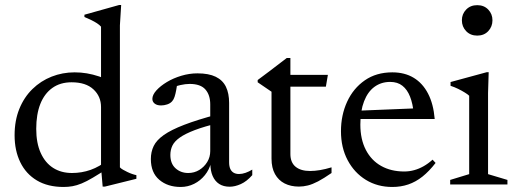

<svg xmlns="http://www.w3.org/2000/svg" viewBox="-20 -733 2051 763"><path d="M381.5 -307.5Q381.5 -350 351.2 -378Q321 -406 264.5 -406Q219.5 -406 188 -383.5Q156.5 -361 140.2 -319.8Q124 -278.5 124 -221Q124 -164.5 141.8 -125.2Q159.5 -86 191.2 -65.8Q223 -45.5 266 -45.5Q305 -45.5 340.2 -58Q375.5 -70.5 409 -97.5L410 -65Q374.5 -42 349.2 -27Q324 -12 304.5 -4Q285 4 268 7Q251 10 233 10Q170 10 126.5 -16Q83 -42 60.5 -88.5Q38 -135 38 -195.5Q38 -254 56.8 -300.2Q75.5 -346.5 108.8 -379Q142 -411.5 185.2 -428.5Q228.5 -445.5 276.5 -445.5Q301.5 -445.5 325.2 -441.5Q349 -437.5 374 -429.2Q399 -421 426.5 -407L381.5 -380V-627Q375.5 -634 365.5 -640.5Q355.5 -647 342.8 -653.2Q330 -659.5 315.5 -665.5V-674.5L453 -713H461.5L456.5 -632.5V-68Q461 -63 469 -58.5Q477 -54 486.2 -49.5Q495.5 -45 504.8 -41.8Q514 -38.5 522 -37V-22.5L397 8.5H388L381.5 -67Z M844.5 -278.5 852.5 -245Q792 -230.5 754 -216Q716 -201.5 694.8 -186.5Q673.5 -171.5 665.2 -154.5Q657 -137.5 657 -117.5Q657 -82.5 677.8 -64Q698.5 -45.5 728 -45.5Q752 -45.5 771.8 -57.5Q791.5 -69.5 803.5 -89.2Q815.5 -109 815.5 -132.5V-318Q815.5 -355.5 796.2 -377.5Q777 -399.5 733.5 -399.5Q717 -399.5 697 -395Q677 -390.5 659 -381L684.5 -404Q683 -389.5 680.2 -374.8Q677.5 -360 673.8 -348.5Q670 -337 664 -330.5Q656.5 -322 644.2 -318Q632 -314 620 -314Q604 -314 594.8 -321.2Q585.5 -328.5 585.5 -340Q585.5 -356 601.5 -373.8Q617.5 -391.5 643.2 -407Q669 -422.5 700.8 -432Q732.5 -441.5 764.5 -441.5Q809.5 -441.5 837.2 -428Q865 -414.5 877.8 -388.2Q890.5 -362 890.5 -324V-88Q890.5 -72.5 895 -62.2Q899.5 -52 908.2 -46.8Q917 -41.5 930 -41.5Q942 -41.5 955.8 -46.2Q969.5 -51 982.5 -59V-37Q960.5 -12 937 -1.5Q913.5 9 893 9Q868 9 851 -2Q834 -13 825 -33.8Q816 -54.5 816 -83L819 -87.5Q812 -59 794.2 -37Q776.5 -15 751.5 -2.5Q726.5 10 698 10Q646.5 10 613 -18.5Q579.5 -47 579.5 -101Q579.5 -129.5 590.8 -152.8Q602 -176 631 -196.5Q660 -217 712 -237Q764 -257 844.5 -278.5Z M1134 -121Q1134 -87.5 1154.5 -70.5Q1175 -53.5 1212.5 -53.5Q1230.5 -53.5 1251.5 -57Q1272.5 -60.5 1297.5 -68V-45.5Q1266.5 -24 1244 -12.2Q1221.5 -0.5 1203.5 4Q1185.5 8.5 1168 8.5Q1135.5 8.5 1111 -4Q1086.5 -16.5 1072.8 -41.2Q1059 -66 1059 -102.5V-368.5L1004 -406V-415Q1014 -422.5 1024.8 -430.5Q1035.5 -438.5 1046.8 -447Q1058 -455.5 1069.8 -464.5Q1081.5 -473.5 1094 -483Q1106.5 -492.5 1119.5 -502.5H1134V-420ZM1105 -388.5V-435.5H1283L1275 -388.5Z M1539 -445.5Q1588 -445.5 1623.8 -424Q1659.5 -402.5 1681 -361.2Q1702.5 -320 1707.5 -260H1398.5L1399.5 -293L1658.5 -303.5L1624 -283Q1620.5 -321 1609.5 -349Q1598.5 -377 1579.2 -392.2Q1560 -407.5 1530.5 -407.5Q1495 -407.5 1468.2 -388Q1441.5 -368.5 1426.8 -330.5Q1412 -292.5 1412 -238Q1412 -179.5 1433.8 -137.5Q1455.5 -95.5 1494.8 -73.5Q1534 -51.5 1586.5 -51.5Q1606.5 -51.5 1625.8 -56.8Q1645 -62 1663.5 -72.5Q1682 -83 1699 -98.5L1711 -85.5Q1685.5 -52.5 1658.8 -31.2Q1632 -10 1602.5 0Q1573 10 1539 10Q1480 10 1434 -18.2Q1388 -46.5 1361.5 -96.5Q1335 -146.5 1335 -211.5Q1335 -275.5 1359.5 -328.8Q1384 -382 1429.8 -413.8Q1475.5 -445.5 1539 -445.5Z M1876.5 -591.5Q1849.5 -591.5 1832.5 -609.2Q1815.5 -627 1815.5 -652.5Q1815.5 -677.5 1832.5 -695Q1849.5 -712.5 1876.5 -712.5Q1903.5 -712.5 1920.2 -695Q1937 -677.5 1937 -652.5Q1937 -627 1920.2 -609.2Q1903.5 -591.5 1876.5 -591.5ZM1922 -446 1919.5 -363.5V-41L1996.5 -18V0H1769V-18L1844.5 -41V-352.5Q1839 -358 1827.2 -365.2Q1815.5 -372.5 1800.8 -379.8Q1786 -387 1770.5 -392V-407L1914 -446Z"/></svg>

Font: Newsreader 24pt
Style: Regular
Weight: 400
Designer: Hugues Gentile
Foundry: Production Type
Version: Version 1.003